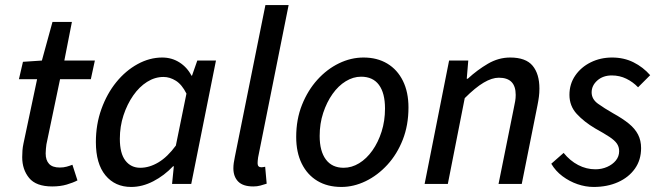

<svg xmlns="http://www.w3.org/2000/svg" viewBox="-20 -729 2615 761"><path d="M187 10Q123 10 95.5 -23.5Q68 -57 68 -106Q68 -119 69 -132.5Q70 -146 73 -160L127 -415H55L71 -484L146 -489L188 -642H265L235 -489H356L340 -415H218L164 -157Q163 -148 162 -139.5Q161 -131 161 -121Q161 -94 174.5 -79.5Q188 -65 217 -65Q232 -65 244.5 -68.5Q257 -72 267 -76L287 -14Q270 -5 244.5 2.5Q219 10 187 10Z M500 12Q436 12 398 -34Q360 -80 360 -166Q360 -236 382 -297Q404 -358 441 -403.5Q478 -449 525.5 -475Q573 -501 623 -501Q661 -501 691.5 -481.5Q722 -462 739 -429H741L762 -489H836L738 0H662L669 -70H666Q631 -33 587.5 -10.5Q544 12 500 12ZM536 -64Q572 -64 608 -85.5Q644 -107 677 -152L719 -358Q701 -394 677 -409Q653 -424 628 -424Q594 -424 563 -404.5Q532 -385 508 -350.5Q484 -316 469.5 -272Q455 -228 455 -179Q455 -121 477 -92.5Q499 -64 536 -64Z M984 10Q943 10 924 -9.5Q905 -29 905 -62Q905 -72 906.5 -83Q908 -94 911 -108L1032 -709H1124L1003 -105Q1002 -97 1001.5 -92Q1001 -87 1001 -82Q1001 -66 1016 -66Q1019 -66 1022 -66.5Q1025 -67 1031 -68L1037 -1Q1025 3 1012 6.5Q999 10 984 10Z M1333 12Q1278 12 1238 -12Q1198 -36 1176 -80.5Q1154 -125 1154 -186Q1154 -256 1177 -313.5Q1200 -371 1238 -413Q1276 -455 1323.5 -478Q1371 -501 1421 -501Q1475 -501 1515 -477Q1555 -453 1577 -408.5Q1599 -364 1599 -303Q1599 -233 1576.5 -175.5Q1554 -118 1515.5 -76Q1477 -34 1429.5 -11Q1382 12 1333 12ZM1342 -64Q1374 -64 1403.5 -82Q1433 -100 1456 -132.5Q1479 -165 1492.5 -207.5Q1506 -250 1506 -299Q1506 -360 1482 -392.5Q1458 -425 1411 -425Q1380 -425 1350.5 -407Q1321 -389 1298 -356.5Q1275 -324 1261 -281.5Q1247 -239 1247 -190Q1247 -130 1271.5 -97Q1296 -64 1342 -64Z M1663 0 1760 -489H1836L1830 -417H1834Q1872 -452 1914 -476.5Q1956 -501 2002 -501Q2064 -501 2091 -468.5Q2118 -436 2118 -378Q2118 -361 2116 -345.5Q2114 -330 2110 -310L2048 0H1956L2016 -298Q2020 -317 2022 -328.5Q2024 -340 2024 -353Q2024 -387 2007.5 -404Q1991 -421 1957 -421Q1930 -421 1897 -401.5Q1864 -382 1822 -340L1755 0Z M2333 12Q2301 12 2269 1Q2237 -10 2209.5 -30.5Q2182 -51 2165 -80L2214 -123Q2239 -92 2271.5 -75Q2304 -58 2340 -58Q2365 -58 2386.5 -67.5Q2408 -77 2421 -93Q2434 -109 2434 -130Q2434 -147 2425 -160Q2416 -173 2395.5 -186.5Q2375 -200 2339 -220Q2295 -246 2266 -277.5Q2237 -309 2237 -353Q2237 -396 2260 -429.5Q2283 -463 2321.5 -482Q2360 -501 2406 -501Q2453 -501 2491 -482Q2529 -463 2557 -431L2509 -383Q2489 -404 2462.5 -417Q2436 -430 2405 -430Q2370 -430 2347.5 -410Q2325 -390 2325 -363Q2325 -336 2350 -318Q2375 -300 2410 -280Q2448 -259 2472.5 -239Q2497 -219 2509 -195.5Q2521 -172 2521 -142Q2521 -95 2496.5 -60.5Q2472 -26 2429.5 -7Q2387 12 2333 12Z"/></svg>

Font: Source Sans 3 Medium
Style: Italic
Weight: 500
Italic angle: -11°
Designer: Paul D. Hunt
Foundry: Adobe
Version: Version 3.052;hotconv 1.1.0;makeotfexe 2.6.0